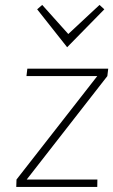

<svg xmlns="http://www.w3.org/2000/svg" viewBox="-20 -742 450 762"><path d="M44.5 0 45.5 -29.5 366 -440H85L88.5 -469.5H409.5L406 -440L86 -29.5H366.5L366 0ZM375 -722.5 394 -705 246.5 -554.5 127.5 -705 147.5 -722.5 251 -607Z"/></svg>

Font: Karla ExtraLight
Style: Italic
Weight: 250
Italic angle: -8°
Designer: Jonathan Pinhorn
Version: Version 2.004;gftools[0.9.33]